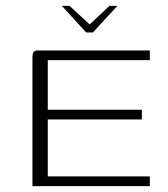

<svg xmlns="http://www.w3.org/2000/svg" viewBox="-20 -631 568 651"><path d="M190 -611H216L284 -548L351 -611H378L295 -521H272ZM90 0V-433Q90 -448 93.5 -454Q97 -460 110 -460H488V-427H142V-259H461V-226H142V-33H488V0Z"/></svg>

Font: Genos Light
Style: Regular
Weight: 300
Designer: Robert E. Leuschke
Foundry: Robert E. Leuschke
Version: Version 1.010